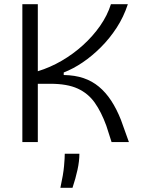

<svg xmlns="http://www.w3.org/2000/svg" viewBox="-20 -680 680 919"><path d="M87 0V-660H161V-339Q220 -357 275 -389Q330 -421 377 -463.5Q424 -506 459 -556Q494 -606 511 -660H592Q572 -599 538.5 -547.5Q505 -496 463 -454Q421 -412 376 -381.5Q331 -351 285 -333V-321Q339 -320 380 -306Q421 -292 453.5 -265Q486 -238 512 -198.5Q538 -159 559 -106L597 0H514L489 -78Q465 -144 433.5 -188.5Q402 -233 352 -256Q302 -279 221 -279H161V0ZM269 219Q283 155 286.5 115.5Q290 76 290 56H360Q360 91 351 132.5Q342 174 327 219Z"/></svg>

Font: Bricolage Grotesque Light
Style: Regular
Weight: 300
Designer: Mathieu Triay
Foundry: Atelier Triay
Version: Version 1.000;gftools[0.9.30]